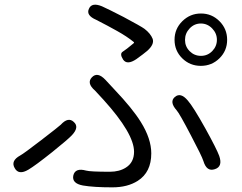

<svg xmlns="http://www.w3.org/2000/svg" viewBox="-20 -772 1040 825"><path d="M463 33Q382 33 336 25Q288 16 295 -18Q303 -52 350 -39Q368 -34 452 -34Q493 -34 521 -52Q556 -74 556 -120Q556 -198 425 -343Q392 -379 388 -383Q351 -415 375 -440Q399 -465 433 -429L472 -387Q549 -306 585 -248Q630 -176 630 -113Q630 -32 572 5Q528 33 463 33ZM102 -43Q60 -18 43 -50Q25 -81 67 -104Q82 -112 158 -170.5Q234 -229 241 -236Q273 -271 297 -248Q322 -226 289 -191Q271 -172 205 -119Q131 -60 102 -43ZM903 -45Q868 -33 854 -80Q847 -102 801 -189Q751 -285 739 -298Q707 -334 731 -355Q756 -377 787 -340Q810 -314 863 -219Q911 -132 922 -102Q938 -56 903 -45ZM843 -489Q796 -489 763 -521.5Q730 -554 730 -601Q730 -648 763.5 -681Q797 -714 843.5 -714Q890 -714 923 -681Q956 -648 956 -601Q956 -554 923 -521.5Q890 -489 843 -489ZM566 -518Q526 -491 509 -516Q493 -541 507.5 -550Q522 -559 554 -586Q558 -589 554 -592Q526 -615 483 -639Q462 -651 441 -662Q400 -684 393 -687Q349 -706 362 -734Q374 -763 418 -745Q445 -733 511 -699Q586 -659 601 -648Q627 -628 636 -605Q644 -581 612 -553Q598 -541 566 -518ZM843.5 -532Q872 -532 892 -552.5Q912 -573 912 -601Q912 -629 891.5 -650Q871 -671 843 -671Q815 -671 795 -650Q775 -629 775 -600.5Q775 -572 795 -552Q815 -532 843.5 -532Z"/></svg>

Font: Resource Han Rounded JP Normal
Style: Regular
Weight: 350
Designer: Cyano Hao (round all glyphs); Ryoko NISHIZUKA 西塚涼子 (kana, bopomofo & ideographs); Paul D. Hunt (Latin, Greek & Cyrillic)
Foundry: Cyano Hao
Version: 0.990